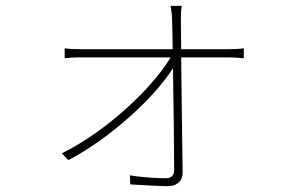

<svg xmlns="http://www.w3.org/2000/svg" viewBox="-20 -595 996 656"><path d="M191 -71 214 -48C362 -126 510 -265 571 -362C573 -240 575 -84 575 -12C575 3 565 14 548 14C516 14 463 11 424 4L425 35C458 37 524 41 554 41C581 41 604 27 604 -6C603 -89 600 -272 599 -399H762C778 -399 802 -397 813 -396V-430C802 -428 777 -427 763 -427H599L598 -525C598 -543 598 -557 601 -575H563C566 -558 568 -539 568 -525C569 -512 569 -476 570 -427H256C236 -427 223 -427 201 -430V-396C220 -398 233 -399 256 -399H563C500 -293 342 -145 191 -71Z"/></svg>

Font: Kinto Sans Thin
Style: Regular
Weight: 100
Designer: Authors: Ryoko NISHIZUKA  (kana & ideographs); Paul D. Hunt (Latin, Greek & Cyrillic); Wenlong ZHANG  (bopomofo); Sandol
Foundry: Adobe Systems Incorporated, ookami Inc.
Version: Version 0.001